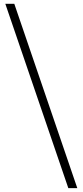

<svg xmlns="http://www.w3.org/2000/svg" viewBox="-20 -806 434 1003"><path d="M336.9 176.8 7.8 -786.1H54.7L383.8 176.8Z"/></svg>

Font: Bpmf Zihi Sans Light
Style: Light
Weight: 300
Foundry: But Ko
Version: Version 1.320